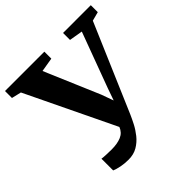

<svg xmlns="http://www.w3.org/2000/svg" viewBox="-215 -900 1071 1071"><g transform="rotate(-45 320.5 -364.0)"><path d="M198.5 15.5Q167.5 15.5 139.8 10Q112 4.5 95 -3V-95.5Q107.5 -93.5 131.2 -92.5Q155 -91.5 172 -91.5Q217 -91.5 247.8 -104.5Q278.5 -117.5 291 -150L38.5 -674.5L-18.5 -688V-743H292V-688L208.5 -674L347 -349L373 -277L398.5 -349.5L519 -674.5L439.5 -688V-743H658.5V-688L605.5 -674L383.5 -156.5Q373.5 -133.5 358.5 -104.2Q343.5 -75 321.8 -47.8Q300 -20.5 269.8 -2.5Q239.5 15.5 198.5 15.5Z"/></g></svg>

Font: Merriweather Text Regular
Style: Bold
Weight: 700
Designer: Eben Sorkin
Foundry: Eben Sorkin
Version: Version 2.100; ttfautohint (v1.7.19-72a1) -l 8 -r 50 -G 200 